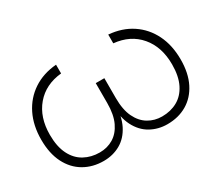

<svg xmlns="http://www.w3.org/2000/svg" viewBox="-108 -803 1187 1045"><g transform="rotate(-30 485.0 -280.0)"><path d="M458 -377H512V-252Q512 -179 534.5 -132Q557 -85 595.5 -62Q634 -39 681 -39Q735 -39 777.5 -62.5Q820 -86 844.5 -135Q869 -184 869 -258Q869 -368 810 -437.5Q751 -507 649 -517V-572Q733 -565 794.5 -524Q856 -483 889.5 -415Q923 -347 923 -258Q923 -172 892.5 -111.5Q862 -51 808.5 -19.5Q755 12 685 12Q628 12 580.5 -14.5Q533 -41 505 -96Q492 -122 485 -154Q478 -122 465 -96Q437 -41 390 -14.5Q343 12 285 12Q216 12 162 -19.5Q108 -51 77.5 -111.5Q47 -172 47 -258Q47 -347 80.5 -415Q114 -483 175.5 -524Q237 -565 321 -572V-517Q219 -507 160 -437.5Q101 -368 101 -258Q101 -184 125.5 -135Q150 -86 193 -62.5Q236 -39 289 -39Q337 -39 375 -62Q413 -85 435.5 -132Q458 -179 458 -252Z"/></g></svg>

Font: Bounded
Style: Regular
Weight: 200
Designer: Vlad Churkin
Version: Version 1.0